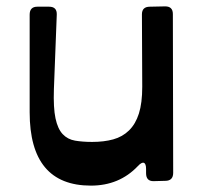

<svg xmlns="http://www.w3.org/2000/svg" viewBox="-20 -568 636 602"><path d="M73 -522Q73 -547 97 -547H134Q159 -547 158 -522L149 -288Q147 -230 154 -197Q161 -164 176.5 -147.5Q192 -131 215.5 -127Q239 -123 269 -123Q306 -123 335 -131Q364 -139 384.5 -159Q405 -179 415.5 -212Q426 -245 426 -296L425 -523Q425 -547 450 -547L498 -548Q522 -548 522 -524L523 -26Q523 -1 498 -1L461 0Q438 0 438 -25V-38Q438 -55 431 -57.5Q424 -60 412 -47Q354 14 265 14Q73 14 73 -216Z"/></svg>

Font: OpenDyslexic 3
Style: Regular
Weight: 400
Designer: Abelardo Gonzalez
Version: Version 1.000;PS 001.001;hotconv 1.0.56